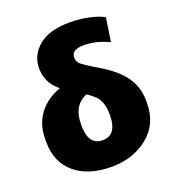

<svg xmlns="http://www.w3.org/2000/svg" viewBox="-139 -862 891 984"><g transform="rotate(-20 306.5 -370.0)"><path d="M304.7 14.6Q419.4 14.6 501.5 -51Q583.5 -116.7 583.5 -231V-245.1Q583.5 -316.4 544.2 -373.5Q504.9 -430.7 416 -483.4Q336.9 -530.3 324.7 -544.2Q312.5 -558.1 312.5 -576.7Q312.5 -600.1 330.1 -610.1Q347.7 -620.1 377.9 -620.1Q415 -620.1 447 -612.3Q479 -604.5 516.6 -587.4L536.1 -716.3Q507.3 -732.9 456.5 -743.9Q405.8 -754.9 350.6 -754.9Q241.2 -754.9 182.9 -707Q124.5 -659.2 124.5 -586.9Q124.5 -537.1 150.6 -496.6Q176.8 -456.1 256.8 -410.2Q345.7 -358.9 364.7 -325.9Q383.8 -293 383.8 -246.6V-232.4Q383.8 -186.5 365.2 -158Q346.7 -129.4 304.2 -129.4Q267.6 -129.4 248 -156Q228.5 -182.6 228.5 -233.4V-243.7Q228.5 -316.4 266.4 -352.8Q304.2 -389.2 383.3 -395L284.7 -475.1Q160.6 -462.4 95.2 -398.2Q29.8 -334 29.8 -234.9V-219.7Q29.8 -109.9 102.8 -47.6Q175.8 14.6 304.7 14.6Z"/></g></svg>

Font: Roboto Flex
Style: Optical Size 14.0 Weight 1000 Grade 0.00 Width 100 Slant 0.00 Parametric Thick Stroke 96 Parametric Thin Stroke 79 Parametric Counter Width 468 Parametric Uppercase Height 712 Parametric Lowercase Height 514 Parametric Ascender Height 750 Parametric Descender Depth -203.00 Parametric Figure Height 738
Weight: 1000
Designer: Berlow after Robertson
Foundry: Google
Version: Version 3.000